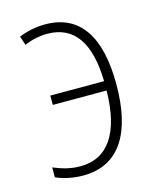

<svg xmlns="http://www.w3.org/2000/svg" viewBox="-89 -603 552 676"><g transform="rotate(-15 187.0 -264.5)"><path d="M132 10C266 10 327 -97 327 -270C327 -445 265 -539 139 -539C105 -539 72 -532 43 -520L54 -487C77 -498 109 -505 137 -505C236 -505 285 -432 288 -292H92V-258H288C286 -105 232 -24 130 -24C95 -24 64 -33 33 -46V-10C57 1 92 10 132 10Z"/></g></svg>

Font: Noto Sans Condensed ExtraLight
Style: Regular
Weight: 200
Width: 3
Designer: Monotype Design Team
Foundry: Monotype Imaging Inc.
Version: Version 2.013